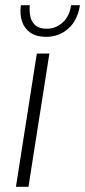

<svg xmlns="http://www.w3.org/2000/svg" viewBox="-20 -715 326 735"><path d="M41 0 121 -510H169L89 0ZM156 -574Q120 -574 97 -589.5Q74 -605 64.5 -632.5Q55 -660 60 -695H94Q92 -674 96 -653Q100 -632 115 -618.5Q130 -605 159 -605Q193 -605 219.5 -628.5Q246 -652 252 -695H286Q277 -637 241.5 -605.5Q206 -574 156 -574Z"/></svg>

Font: MuseoModerno ExtraLight
Style: Italic
Weight: 250
Italic angle: -9°
Designer: Pablo Cosgaya, Héctor Gatti, Marcela Romero, and the Authors of The MuseoModerno Project.
Foundry: Omnibus-Type Team
Version: Version 1.003